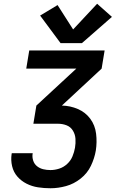

<svg xmlns="http://www.w3.org/2000/svg" viewBox="-20 -1004 617 1024"><path d="M249 0Q290 0 332 -11.5Q374 -23 410 -51.5Q446 -80 465 -120Q484 -160 491 -201Q498 -246 492.5 -291Q487 -336 461.5 -370.5Q436 -405 395.5 -422.5Q355 -440 310 -441L522 -638L538 -735H136L120 -638H387L174 -441L158 -344H290Q314 -344 335.5 -335.5Q357 -327 369 -307Q381 -287 382.5 -263.5Q384 -240 380 -216Q376 -193 366.5 -170Q357 -147 338 -129.5Q319 -112 295.5 -104.5Q272 -97 249 -97Q229 -97 210.5 -101.5Q192 -106 177.5 -117.5Q163 -129 157 -147.5Q151 -166 154 -185L155 -187H43Q42 -185 42 -183Q37 -150 44.5 -118Q52 -86 72.5 -62.5Q93 -39 121.5 -24.5Q150 -10 182.5 -5Q215 0 249 0ZM303 -774H417L577 -914L498 -984L370 -847L287 -977L194 -921Z"/></svg>

Font: Iosevka Sparkle SmBdObl
Style: Regular
Weight: 600
Italic angle: -9°
Designer: Belleve Invis
Foundry: Belleve Invis
Version: Version 4.5.0; ttfautohint (v1.8.3)